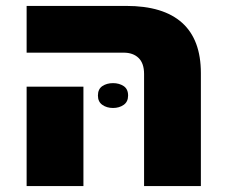

<svg xmlns="http://www.w3.org/2000/svg" viewBox="-20 -629 764 649"><path d="M467 0V-379Q467 -415 448.5 -433Q430 -451 398 -451H70V-609H407Q532 -609 595.5 -552Q659 -495 659 -382V0ZM70 0V-336H262V0ZM311 -306Q311 -328 326 -338Q341 -348 362 -348Q383 -348 398 -338Q413 -328 413 -306Q413 -285 398 -274.5Q383 -264 362 -264Q341 -264 326 -274.5Q311 -285 311 -306Z"/></svg>

Font: Noto Sans Hebrew Black
Style: Regular
Weight: 900
Designer: Monotype Design Team
Foundry: Monotype Imaging Inc.
Version: Version 2.003